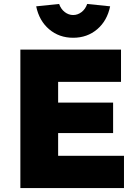

<svg xmlns="http://www.w3.org/2000/svg" viewBox="-20 -951 699 971"><path d="M83 0V-700H592V-537H274V-432H552V-278H274V-163H607V0ZM350 -760Q279 -760 228.5 -803Q178 -846 163 -919L279 -931Q288 -905 307.5 -890Q327 -875 350 -875Q373 -875 392.5 -890Q412 -905 421 -931L537 -919Q522 -846 471.5 -803Q421 -760 350 -760Z"/></svg>

Font: Lexend Deca ExtraBold
Style: Regular
Weight: 800
Designer: Bonnie Shaver-Troup, Thomas Jockin
Foundry: Lexend
Version: Version 1.008; ttfautohint (v1.8.4.7-5d5b)